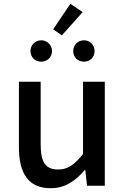

<svg xmlns="http://www.w3.org/2000/svg" viewBox="-20 -982 660 1015"><path d="M248 13C324 13 378 -25 428 -83H431L440 0H534V-550H419V-168C373 -110 338 -86 287 -86C222 -86 195 -123 195 -218V-550H80V-204C80 -64 131 13 248 13ZM307 -795 417 -918 352 -962 261 -827ZM198 -656C230 -656 255 -680 255 -712C255 -743 230 -769 198 -769C165 -769 141 -743 141 -712C141 -680 165 -656 198 -656ZM424 -656C457 -656 480 -680 480 -712C480 -743 457 -769 424 -769C391 -769 367 -743 367 -712C367 -680 391 -656 424 -656Z"/></svg>

Font: Noto Sans Japanese Medium
Style: Regular
Weight: 500
Designer: Ryoko NISHIZUKA (kana & ideographs); Paul D. Hunt (Latin, Greek & Cyrillic); Wenlong ZHANG (bopomofo); Sandoll Communica
Foundry: Adobe Systems Incorporated
Version: Version 1.000;PS 1;hotconv 1.0.78;makeotf.lib2.5.61930